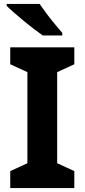

<svg xmlns="http://www.w3.org/2000/svg" viewBox="-20 -954 429 974"><path d="M357 0H32V-86L119 -126V-588L32 -628V-714H357V-628L270 -588V-126L357 -86ZM181 -934Q196 -912 216.5 -884.5Q237 -857 258.5 -831.5Q280 -806 296 -787V-774H197Q178 -787 152.5 -806.5Q127 -826 100.5 -848Q74 -870 51 -890Q28 -910 14 -924V-934Z"/></svg>

Font: Noto Sans Adlam Unjoined
Style: Regular
Weight: 400
Designer: Mark Jamra, Neil Patel
Foundry: JamraPatel LLC
Version: Version 3.001